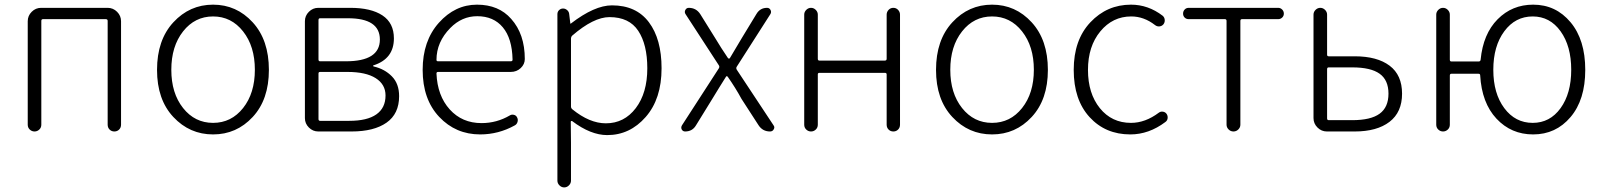

<svg xmlns="http://www.w3.org/2000/svg" viewBox="-20 -567 6913 828"><path d="M99.6 -29.3V-475.6Q99.6 -499 116.7 -516.1Q133.8 -533.2 157.2 -533.2H444.3Q467.8 -533.2 484.9 -516.1Q502 -499 502 -475.6V-29.3Q502 -16.6 493.7 -8.3Q485.4 0 473.1 0Q460.9 0 452.6 -8.3Q444.3 -16.6 444.3 -29.3V-476.6Q444.3 -484.4 436.5 -484.4H165Q158.2 -484.4 158.2 -476.6V-29.3Q158.2 -16.6 149.4 -8.3Q140.6 0 128.9 0Q117.2 0 108.4 -8.3Q99.6 -16.6 99.6 -29.3Z M657.2 -265.6Q657.2 -394.5 727.5 -470.7Q797.9 -546.9 898.9 -546.9Q1000 -546.9 1069.8 -470.7Q1139.6 -394.5 1139.6 -265.6Q1139.6 -137.7 1069.8 -62.5Q1000 12.7 898.9 12.7Q797.9 12.7 727.5 -62.5Q657.2 -137.7 657.2 -265.6ZM769.5 -101.1Q820.3 -37.1 898.9 -37.1Q977.5 -37.1 1028.3 -101.1Q1079.1 -165 1079.1 -266.1Q1079.1 -367.2 1028.3 -431.6Q977.5 -496.1 898.9 -496.1Q820.3 -496.1 769.5 -431.6Q718.8 -367.2 718.8 -266.1Q718.8 -165 769.5 -101.1Z M1352.5 0Q1329.1 0 1312 -17.1Q1294.9 -34.2 1294.9 -57.6V-475.6Q1294.9 -499 1312 -516.1Q1329.1 -533.2 1352.5 -533.2H1490.2Q1580.1 -533.2 1629.4 -500.5Q1678.7 -467.8 1678.7 -401.4Q1678.7 -313.5 1590.8 -285.2Q1588.9 -285.2 1588.9 -283.2Q1588.9 -281.2 1591.8 -280.3Q1638.7 -269.5 1669.9 -237.8Q1701.2 -206.1 1701.2 -152.3Q1701.2 -76.2 1647 -38.1Q1592.8 0 1496.1 0ZM1353.5 -310.5Q1353.5 -302.7 1360.4 -302.7H1471.7Q1618.2 -302.7 1618.2 -396.5Q1618.2 -488.3 1480.5 -488.3H1360.4Q1353.5 -488.3 1353.5 -480.5ZM1353.5 -53.7Q1353.5 -45.9 1360.4 -45.9H1486.3Q1563.5 -45.9 1603 -73.7Q1642.6 -101.6 1642.6 -155.3Q1642.6 -203.1 1600.1 -230Q1557.6 -256.8 1478.5 -256.8H1360.4Q1353.5 -256.8 1353.5 -250Z M2050.8 12.7Q1945.3 12.7 1874 -63Q1802.7 -138.7 1802.7 -265.6Q1802.7 -390.6 1872.6 -468.8Q1942.4 -546.9 2037.1 -546.9Q2130.9 -546.9 2184.6 -485.4Q2243.2 -419.9 2243.2 -312.5Q2243.2 -290 2225.6 -273.4Q2208 -256.8 2182.6 -256.8H1869.1Q1862.3 -256.8 1862.3 -250Q1866.2 -154.3 1919.4 -95.2Q1972.7 -36.1 2056.6 -36.1Q2122.1 -36.1 2178.7 -69.3Q2186.5 -74.2 2196.3 -71.8Q2206.1 -69.3 2210 -60.5Q2214.8 -51.8 2211.9 -41.5Q2209 -31.2 2200.2 -26.4Q2129.9 12.7 2050.8 12.7ZM1862.3 -308.6Q1862.3 -302.7 1869.1 -302.7H2182.6Q2190.4 -302.7 2190.4 -309.6Q2190.4 -310.5 2190.4 -310.5Q2188.5 -401.4 2148.4 -449.2Q2108.4 -497.1 2038.1 -497.1Q1971.7 -497.1 1921.9 -446.3Q1862.3 -385.7 1862.3 -308.6Z M2383.8 211.9V-505.9Q2383.8 -516.6 2391.1 -523.4Q2398.4 -530.3 2408.2 -530.3Q2418 -530.3 2425.8 -523.4Q2433.6 -516.6 2434.6 -506.8L2439.5 -465.8Q2439.5 -464.8 2440.4 -464.8Q2441.4 -464.8 2442.4 -465.8Q2543.9 -543.9 2619.1 -543.9Q2723.6 -543.9 2778.3 -471.2Q2833 -398.4 2833 -272.5Q2833 -140.6 2764.6 -62.5Q2696.3 15.6 2598.6 15.6Q2527.3 15.6 2447.3 -44.9Q2445.3 -45.9 2443.4 -44.9Q2441.4 -43.9 2441.4 -42L2442.4 48.8V211.9Q2442.4 223.6 2433.6 232.4Q2424.8 241.2 2413.1 241.2Q2401.4 241.2 2392.6 232.4Q2383.8 223.6 2383.8 211.9ZM2592.8 -35.2Q2671.9 -35.2 2721.7 -100.6Q2771.5 -166 2771.5 -272.5Q2771.5 -375 2732.4 -434.1Q2693.4 -493.2 2608.4 -493.2Q2540 -493.2 2447.3 -413.1Q2442.4 -408.2 2442.4 -401.4V-107.4Q2442.4 -100.6 2448.2 -95.7Q2522.5 -35.2 2592.8 -35.2Z M2934.6 0Q2924.8 0 2919.9 -8.8Q2918 -12.7 2918 -16.6Q2918 -21.5 2920.9 -26.4L3080.1 -272.5Q3084 -279.3 3080.1 -285.2L2936.5 -505.9Q2930.7 -514.6 2935.5 -523.9Q2940.4 -533.2 2950.2 -533.2Q2982.4 -533.2 3000 -505.9L3064.5 -402.3Q3088.9 -361.3 3120.1 -315.4Q3122.1 -314.5 3124 -314.5Q3126 -314.5 3127 -315.4Q3131.8 -324.2 3178.7 -402.3L3242.2 -506.8Q3257.8 -533.2 3288.1 -533.2Q3297.9 -533.2 3302.7 -524.4Q3307.6 -515.6 3302.7 -506.8L3157.2 -279.3Q3153.3 -273.4 3157.2 -266.6L3315.4 -27.3Q3319.3 -22.5 3319.3 -17.6Q3319.3 -13.7 3316.4 -8.8Q3311.5 0 3300.8 0Q3268.6 0 3251 -27.3L3177.7 -140.6Q3152.3 -187.5 3118.2 -236.3Q3116.2 -238.3 3113.8 -238.3Q3111.3 -238.3 3110.4 -235.4Q3100.6 -220.7 3081.1 -188.5Q3061.5 -156.2 3051.8 -140.6L2981.4 -26.4Q2965.8 0 2934.6 0Z M3448.2 -29.3V-503.9Q3448.2 -515.6 3457 -524.4Q3465.8 -533.2 3477.5 -533.2Q3489.3 -533.2 3498 -524.4Q3506.8 -515.6 3506.8 -503.9V-313.5Q3506.8 -305.7 3513.7 -305.7H3795.9Q3803.7 -305.7 3803.7 -313.5V-503.9Q3803.7 -515.6 3812 -524.4Q3820.3 -533.2 3832.5 -533.2Q3844.7 -533.2 3853 -524.4Q3861.3 -515.6 3861.3 -503.9V-29.3Q3861.3 -16.6 3853 -8.3Q3844.7 0 3832.5 0Q3820.3 0 3812 -8.3Q3803.7 -16.6 3803.7 -29.3V-246.1Q3803.7 -252.9 3795.9 -252.9H3513.7Q3506.8 -252.9 3506.8 -246.1V-29.3Q3506.8 -16.6 3498 -8.3Q3489.3 0 3477.5 0Q3465.8 0 3457 -8.3Q3448.2 -16.6 3448.2 -29.3Z M4016.6 -265.6Q4016.6 -394.5 4086.9 -470.7Q4157.2 -546.9 4258.3 -546.9Q4359.4 -546.9 4429.2 -470.7Q4499 -394.5 4499 -265.6Q4499 -137.7 4429.2 -62.5Q4359.4 12.7 4258.3 12.7Q4157.2 12.7 4086.9 -62.5Q4016.6 -137.7 4016.6 -265.6ZM4128.9 -101.1Q4179.7 -37.1 4258.3 -37.1Q4336.9 -37.1 4387.7 -101.1Q4438.5 -165 4438.5 -266.1Q4438.5 -367.2 4387.7 -431.6Q4336.9 -496.1 4258.3 -496.1Q4179.7 -496.1 4128.9 -431.6Q4078.1 -367.2 4078.1 -266.1Q4078.1 -165 4128.9 -101.1Z M4854.5 12.7Q4747.1 12.7 4678.7 -62Q4610.4 -136.7 4610.4 -265.6Q4610.4 -394.5 4682.1 -470.7Q4753.9 -546.9 4857.4 -546.9Q4931.6 -546.9 4994.1 -499Q5002 -492.2 5002.9 -481.4Q5003.9 -470.7 4997.1 -461.9Q4990.2 -454.1 4980 -453.1Q4969.7 -452.1 4960.9 -459Q4913.1 -496.1 4858.4 -496.1Q4778.3 -496.1 4725.1 -431.6Q4671.9 -367.2 4671.9 -265.6Q4671.9 -164.1 4723.1 -100.6Q4774.4 -37.1 4857.4 -37.1Q4918.9 -37.1 4977.5 -81.1Q4985.4 -86.9 4995.1 -85.4Q5004.9 -84 5010.7 -76.2Q5015.6 -69.3 5015.6 -60.5Q5015.6 -47.9 5005.9 -41Q4934.6 12.7 4854.5 12.7Z M5269.5 -29.3V-476.6Q5269.5 -484.4 5262.7 -484.4H5106.4Q5095.7 -484.4 5088.9 -491.2Q5082 -498 5082 -508.3Q5082 -518.6 5088.9 -525.9Q5095.7 -533.2 5106.4 -533.2H5492.2Q5502 -533.2 5509.3 -525.9Q5516.6 -518.6 5516.6 -508.3Q5516.6 -498 5509.3 -491.2Q5502 -484.4 5492.2 -484.4H5335.9Q5329.1 -484.4 5329.1 -476.6V-29.3Q5329.1 -17.6 5320.3 -8.8Q5311.5 0 5299.3 0Q5287.1 0 5278.3 -8.8Q5269.5 -17.6 5269.5 -29.3Z M5702.1 0Q5678.7 0 5661.6 -17.1Q5644.5 -34.2 5644.5 -57.6V-503.9Q5644.5 -515.6 5653.3 -524.4Q5662.1 -533.2 5673.8 -533.2Q5685.5 -533.2 5694.3 -524.4Q5703.1 -515.6 5703.1 -503.9V-331.1Q5703.1 -324.2 5710 -324.2H5822.3Q5918.9 -324.2 5972.7 -283.7Q6026.4 -243.2 6026.4 -163.1Q6026.4 -83 5972.2 -41.5Q5918 0 5822.3 0ZM5703.1 -56.6Q5703.1 -48.8 5710 -48.8H5811.5Q5891.6 -48.8 5929.7 -76.7Q5967.8 -104.5 5967.8 -163.1Q5967.8 -221.7 5929.7 -249Q5891.6 -276.4 5811.5 -276.4H5710Q5703.1 -276.4 5703.1 -268.6Z M6589.8 -37.1Q6664.1 -37.1 6710 -100.6Q6755.9 -164.1 6755.9 -266.1Q6755.9 -368.2 6710 -432.1Q6664.1 -496.1 6589.8 -496.1Q6514.6 -496.1 6467.3 -432.1Q6419.9 -368.2 6419.9 -266.1Q6419.9 -164.1 6467.3 -100.6Q6514.6 -37.1 6589.8 -37.1ZM6232.4 -309.6Q6232.4 -301.8 6239.3 -301.8H6356.4Q6364.3 -301.8 6365.2 -309.6Q6376 -420.9 6438.5 -483.9Q6501 -546.9 6591.8 -546.9Q6689.5 -546.9 6752.9 -471.2Q6816.4 -395.5 6816.4 -265.6Q6816.4 -136.7 6752.9 -62Q6689.5 12.7 6591.8 12.7Q6497.1 12.7 6433.6 -55.2Q6370.1 -123 6363.3 -242.2Q6363.3 -249 6355.5 -249H6239.3Q6232.4 -249 6232.4 -241.2V-29.3Q6232.4 -16.6 6223.6 -8.3Q6214.8 0 6203.1 0Q6191.4 0 6182.6 -8.3Q6173.8 -16.6 6173.8 -29.3V-503.9Q6173.8 -515.6 6182.6 -524.4Q6191.4 -533.2 6203.1 -533.2Q6214.8 -533.2 6223.6 -524.4Q6232.4 -515.6 6232.4 -503.9Z"/></svg>

Font: Gen Jyuu Gothic Light
Style: Regular
Weight: 200
Designer: [Source Han Sans]
Ryoko NISHIZUKA  (kana & ideographs); Paul D. Hunt (Latin, Greek & Cyrillic); Wenlong ZHANG  (bopomofo
Version: Version 1.002.20150607